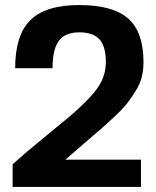

<svg xmlns="http://www.w3.org/2000/svg" viewBox="-20 -740 618 760"><path d="M239 -108H538V0H30V-90Q80 -135 147.5 -190Q215 -245 252.5 -276.5Q290 -308 328 -346.5Q366 -385 382.5 -420Q399 -455 399 -494Q399 -556 374 -584Q349 -612 294 -612Q238 -612 213 -578.5Q188 -545 188 -470H40Q40 -601 100.5 -660.5Q161 -720 294 -720Q427 -720 487.5 -666.5Q548 -613 548 -494Q548 -464 541.5 -436.5Q535 -409 517.5 -381Q500 -353 484 -332Q468 -311 435 -280Q402 -249 379.5 -229.5Q357 -210 311.5 -171Q266 -132 239 -108Z"/></svg>

Font: Fivo Sans
Style: Regular
Weight: 700
Designer: Alexander Slobzheninov
Foundry: Alexander Slobzheninov
Version: 1.0